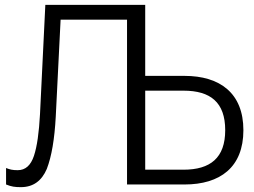

<svg xmlns="http://www.w3.org/2000/svg" viewBox="-20 -761 1049 792"><path d="M167 -741 145 -290C141 -215 133 -157 120 -118C107 -79 85 -59 53 -59C31 -59 20 -62 5 -68V0C27 9 42 11 66 11C117 11 152 -15 173 -64C193 -116 205 -187 210 -280L230 -680H504V0H741C888 0 984 -71 984 -224C984 -377 887 -448 741 -448H579V-741ZM579 -387H737C848 -387 909 -339 909 -224C909 -110 848 -61 737 -61H579Z"/></svg>

Font: Cheyenne Sans Light
Style: Regular
Weight: 300
Designer: The Public Sans project authors (U.S. Web Design System), Libre Franklin designed by Pablo Impallari and Rodrigo Fuenzal
Foundry: The Cheyenne Sans Project Authors
Version: Version 2.007